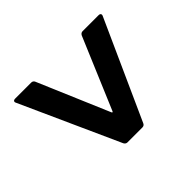

<svg xmlns="http://www.w3.org/2000/svg" viewBox="-125 -643 741 741"><g transform="rotate(45 245.5 -272.5)"><path d="M40 -34Q32 -34 32 -45V-132Q32 -142 41 -146L332 -270Q338 -273 332 -276L41 -399Q32 -404 32 -413V-500Q32 -507 36 -509.5Q40 -512 46 -509L449 -327Q458 -323 458 -313V-232Q458 -223 449 -218L46 -36Q42 -34 40 -34Z"/></g></svg>

Font: Amber EN SemiBold
Style: Regular
Weight: 600
Designer: Jeremy Tribby
Foundry: Tribby Type
Version: Version 1.408 November 24, 2021